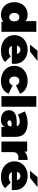

<svg xmlns="http://www.w3.org/2000/svg" viewBox="1612 -2420 817 4082"><g transform="rotate(90 2021.0 -378.5)"><path d="M290 10Q219 10 158.5 -24.5Q98 -59 62 -122.5Q26 -186 26 -274Q26 -362 62 -425.5Q98 -489 158.5 -523Q219 -557 290 -557Q379 -557 429 -510V-742H655V0H440V-45Q391 10 290 10ZM344 -166Q382 -166 407.5 -193.5Q433 -221 433 -274Q433 -327 407.5 -354Q382 -381 344 -381Q307 -381 281 -354Q255 -327 255 -274Q255 -221 281 -193.5Q307 -166 344 -166Z M1057 10Q957 10 882.5 -27Q808 -64 767 -128.5Q726 -193 726 -274Q726 -357 766.5 -421Q807 -485 877.5 -521Q948 -557 1036 -557Q1117 -557 1185.5 -525Q1254 -493 1295.5 -430Q1337 -367 1337 -274Q1337 -262 1336 -247.5Q1335 -233 1334 -221H954Q978 -157 1064 -157Q1102 -157 1126.5 -167Q1151 -177 1178 -197L1296 -78Q1256 -35 1197.5 -12.5Q1139 10 1057 10ZM950 -330H1126Q1119 -364 1095.5 -383.5Q1072 -403 1038 -403Q1003 -403 980 -383.5Q957 -364 950 -330ZM927 -607 1059 -767H1274L1077 -607Z M1702 10Q1608 10 1535 -26Q1462 -62 1420.5 -126.5Q1379 -191 1379 -274Q1379 -357 1420.5 -421Q1462 -485 1535 -521Q1608 -557 1702 -557Q1802 -557 1873 -514Q1944 -471 1971 -395L1796 -309Q1779 -347 1754.5 -364Q1730 -381 1701 -381Q1663 -381 1635.5 -354Q1608 -327 1608 -274Q1608 -220 1635.5 -193Q1663 -166 1701 -166Q1730 -166 1754.5 -183Q1779 -200 1796 -238L1971 -152Q1944 -76 1873 -33Q1802 10 1702 10Z M2023 0V-742H2249V0Z M2680 0V-72Q2641 10 2525 10Q2458 10 2413 -13Q2368 -36 2345 -74.5Q2322 -113 2322 -160Q2322 -240 2383.5 -282.5Q2445 -325 2572 -325H2663Q2658 -356 2633 -372.5Q2608 -389 2560 -389Q2523 -389 2485 -377.5Q2447 -366 2420 -346L2348 -495Q2396 -525 2463 -541Q2530 -557 2594 -557Q2735 -557 2812.5 -494Q2890 -431 2890 -294V0ZM2664 -178V-216H2608Q2539 -216 2539 -170Q2539 -151 2553.5 -138.5Q2568 -126 2593 -126Q2616 -126 2635.5 -138.5Q2655 -151 2664 -178Z M2988 0V-547H3203V-488Q3263 -557 3380 -557V-357Q3353 -361 3330 -361Q3279 -361 3246.5 -334.5Q3214 -308 3214 -243V0Z M3741 10Q3641 10 3566.5 -27Q3492 -64 3451 -128.5Q3410 -193 3410 -274Q3410 -357 3450.5 -421Q3491 -485 3561.5 -521Q3632 -557 3720 -557Q3801 -557 3869.5 -525Q3938 -493 3979.5 -430Q4021 -367 4021 -274Q4021 -262 4020 -247.5Q4019 -233 4018 -221H3638Q3662 -157 3748 -157Q3786 -157 3810.5 -167Q3835 -177 3862 -197L3980 -78Q3940 -35 3881.5 -12.5Q3823 10 3741 10ZM3634 -330H3810Q3803 -364 3779.5 -383.5Q3756 -403 3722 -403Q3687 -403 3664 -383.5Q3641 -364 3634 -330ZM3611 -607 3743 -767H3958L3761 -607Z"/></g></svg>

Font: Montserrat Black
Style: Regular
Weight: 900
Designer: Julieta Ulanovsky
Foundry: Julieta Ulanovsky
Version: Version 9.000; ttfautohint (v1.8.4.7-5d5b)